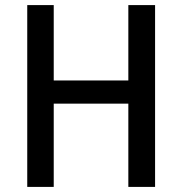

<svg xmlns="http://www.w3.org/2000/svg" viewBox="-20 -734 715 754"><path d="M589 0H484V-327H191V0H87V-714H191V-418H484V-714H589Z"/></svg>

Font: Noto Sans Gujarati UI SemiCondensed Medium
Style: Regular
Weight: 500
Width: 4
Designer: Jelle Bosma - Monotype Design Team, Universal Thirst
Foundry: Monotype Imaging Inc.
Version: Version 2.106; ttfautohint (v1.8.4.7-5d5b)